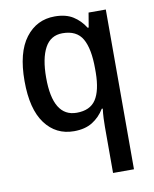

<svg xmlns="http://www.w3.org/2000/svg" viewBox="-87 -615 741 922"><g transform="rotate(-10 283.0 -154.5)"><path d="M389 15Q389 -3 390 -26.5Q391 -50 394 -73H389Q366 -35 330 -12.5Q294 10 240 10Q152 10 99.5 -60.5Q47 -131 47 -268Q47 -407 101 -478Q155 -549 243 -549Q297 -549 332 -527Q367 -505 390 -468H395L407 -539H491V240H389ZM268 -75Q333 -75 361.5 -118Q390 -161 391 -249V-269Q391 -366 363 -414.5Q335 -463 266 -463Q208 -463 180 -411.5Q152 -360 152 -266Q152 -75 268 -75Z"/></g></svg>

Font: Noto Sans Gujarati UI SemiCondensed Medium
Style: Regular
Weight: 500
Width: 4
Designer: Jelle Bosma - Monotype Design Team, Universal Thirst
Foundry: Monotype Imaging Inc.
Version: Version 2.106; ttfautohint (v1.8.4.7-5d5b)